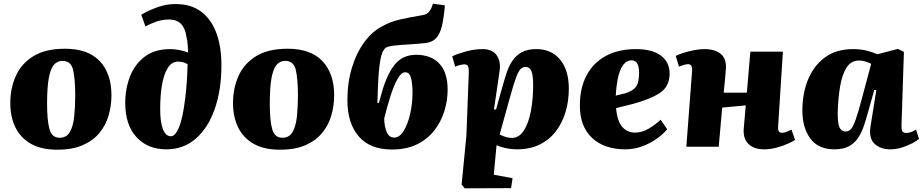

<svg xmlns="http://www.w3.org/2000/svg" viewBox="-20 -798 5017 1044"><path d="M292 16Q204 16 147.5 -16.5Q91 -49 63.5 -106Q36 -163 36 -238Q36 -317 65.5 -384Q95 -451 160.5 -492Q226 -533 333 -533Q459 -533 522.5 -465.5Q586 -398 586 -280Q586 -223 570.5 -170Q555 -117 520.5 -75Q486 -33 429.5 -8.5Q373 16 292 16ZM304 -49Q342 -49 360 -80.5Q378 -112 383.5 -164.5Q389 -217 389 -281Q389 -368 377.5 -417.5Q366 -467 320 -467Q292 -467 273.5 -446Q255 -425 245.5 -374.5Q236 -324 236 -233Q236 -143 249 -96Q262 -49 304 -49Z M748 -718Q789 -742 836.5 -759Q884 -776 934 -776Q1019 -776 1074 -734.5Q1129 -693 1156.5 -618.5Q1184 -544 1184 -443Q1184 -310 1148 -206.5Q1112 -103 1045 -44.5Q978 14 885 14Q783 14 722 -52.5Q661 -119 661 -238Q661 -316 687 -382.5Q713 -449 767 -490Q821 -531 907 -531Q929 -531 957 -525.5Q985 -520 1003 -512Q1002 -532 1000.5 -554Q999 -576 994 -597Q981 -692 900 -692Q865 -692 832 -681Q799 -670 771 -654ZM909 -57Q933 -57 953.5 -106Q974 -155 987 -263Q993 -311 996 -357.5Q999 -404 1000 -449Q988 -456 975.5 -459.5Q963 -463 948 -463Q915 -463 893.5 -430.5Q872 -398 861.5 -340Q851 -282 851 -205Q851 -134 866 -95.5Q881 -57 909 -57Z M1503 16Q1415 16 1358.5 -16.5Q1302 -49 1274.5 -106Q1247 -163 1247 -238Q1247 -317 1276.5 -384Q1306 -451 1371.5 -492Q1437 -533 1544 -533Q1670 -533 1733.5 -465.5Q1797 -398 1797 -280Q1797 -223 1781.5 -170Q1766 -117 1731.5 -75Q1697 -33 1640.5 -8.5Q1584 16 1503 16ZM1515 -49Q1553 -49 1571 -80.5Q1589 -112 1594.5 -164.5Q1600 -217 1600 -281Q1600 -368 1588.5 -417.5Q1577 -467 1531 -467Q1503 -467 1484.5 -446Q1466 -425 1456.5 -374.5Q1447 -324 1447 -233Q1447 -143 1460 -96Q1473 -49 1515 -49Z M2111 15Q1992 15 1930.5 -56.5Q1869 -128 1869 -253Q1869 -350 1894 -431Q1919 -512 1961.5 -569.5Q2004 -627 2058 -655Q2102 -680 2155 -692Q2208 -704 2279 -716Q2301 -719 2314 -735.5Q2327 -752 2334 -778L2399 -769Q2393 -696 2382 -653Q2371 -610 2350 -589Q2329 -568 2294 -564Q2250 -559 2203.5 -556.5Q2157 -554 2122 -550Q2087 -546 2076 -537Q2058 -522 2049.5 -478.5Q2041 -435 2037.5 -372.5Q2034 -310 2032 -239L2040 -238L2064 -322Q2096 -417 2137 -458.5Q2178 -500 2243 -500Q2325 -500 2369.5 -451.5Q2414 -403 2414 -311Q2414 -251 2396 -193Q2378 -135 2341 -88Q2304 -41 2247 -13Q2190 15 2111 15ZM2183 -405Q2162 -405 2142 -369.5Q2122 -334 2103.5 -276.5Q2085 -219 2069 -153Q2070 -111 2082.5 -80.5Q2095 -50 2124 -50Q2152 -50 2174.5 -85.5Q2197 -121 2210 -177.5Q2223 -234 2223 -295Q2223 -342 2215 -373.5Q2207 -405 2183 -405Z M2529 -401Q2530 -427 2525 -437.5Q2520 -448 2505 -448Q2494 -448 2479 -444Q2464 -440 2455 -435L2439 -492Q2466 -505 2512.5 -518Q2559 -531 2604 -531Q2658 -531 2681.5 -496.5Q2705 -462 2696 -408L2666 -204L2677 -202L2710 -320Q2722 -363 2734.5 -401Q2747 -439 2766.5 -468Q2786 -497 2817 -514Q2848 -531 2897 -531Q2979 -531 3026 -473.5Q3073 -416 3073 -315Q3073 -251 3056 -192Q3039 -133 3004.5 -86.5Q2970 -40 2916.5 -13Q2863 14 2790 14Q2760 14 2729.5 7.5Q2699 1 2680 -9L2665 152L2767 171L2759 225L2507 226L2490 206L2516 -60ZM2838 -434Q2823 -434 2811.5 -423.5Q2800 -413 2786.5 -377.5Q2773 -342 2753 -269L2697 -67Q2732 -48 2763 -48Q2802 -48 2828 -87.5Q2854 -127 2866.5 -193Q2879 -259 2879 -336Q2879 -389 2869.5 -411.5Q2860 -434 2838 -434Z M3437 -531Q3527 -531 3574 -495.5Q3621 -460 3621 -398Q3621 -328 3568.5 -293Q3516 -258 3418 -232L3330 -210Q3336 -139 3363.5 -108Q3391 -77 3433 -77Q3470 -77 3505.5 -97.5Q3541 -118 3572 -147L3608 -95Q3584 -67 3548.5 -42Q3513 -17 3469.5 -1.5Q3426 14 3380 14Q3266 14 3199.5 -48Q3133 -110 3133 -224Q3133 -320 3170 -389Q3207 -458 3275.5 -494.5Q3344 -531 3437 -531ZM3455 -402Q3455 -470 3414 -470Q3378 -470 3356 -423.5Q3334 -377 3328 -278L3377 -290Q3416 -301 3435.5 -323Q3455 -345 3455 -402Z M4035 -225 3907 -213 3888 0H3712L3743 -410Q3746 -449 3722 -449Q3712 -449 3700.5 -445.5Q3689 -442 3672 -436L3654 -494Q3667 -501 3693 -509.5Q3719 -518 3750.5 -524.5Q3782 -531 3810 -531Q3867 -531 3899 -505Q3931 -479 3927 -423Q3925 -390 3921.5 -358Q3918 -326 3915 -294H4041L4060 -517H4237L4211 -110Q4210 -93 4214.5 -84.5Q4219 -76 4232 -76Q4244 -76 4256.5 -81Q4269 -86 4284 -93L4303 -37Q4290 -28 4262.5 -16Q4235 -4 4201.5 5Q4168 14 4137 14Q4079 14 4049.5 -15.5Q4020 -45 4024 -98Z M4882 -119Q4881 -98 4885.5 -86.5Q4890 -75 4909 -75Q4922 -75 4936.5 -81Q4951 -87 4961 -94L4977 -43Q4965 -32 4940.5 -19Q4916 -6 4884.5 4Q4853 14 4821 14Q4768 14 4736 -15.5Q4704 -45 4713 -108L4745 -308L4734 -309L4700 -189Q4689 -148 4676.5 -111.5Q4664 -75 4645 -47Q4626 -19 4595.5 -2.5Q4565 14 4517 14Q4429 14 4386 -45Q4343 -104 4343 -197Q4343 -293 4375 -368.5Q4407 -444 4468 -487.5Q4529 -531 4618 -531Q4663 -531 4697 -521.5Q4731 -512 4751 -503L4862 -532L4895 -516ZM4578 -83Q4595 -83 4607 -96Q4619 -109 4632.5 -147Q4646 -185 4666 -260L4717 -451Q4704 -458 4686 -463.5Q4668 -469 4651 -469Q4608 -469 4583.5 -431Q4559 -393 4548 -328Q4537 -263 4535 -183Q4535 -124 4545.5 -103.5Q4556 -83 4578 -83Z"/></svg>

Font: Literata 36pt ExtraBold
Style: Italic
Weight: 800
Italic angle: -2°
Designer: Latin by Veronika Burian and Jose Scaglione. Greek by Irene Vlachou. Cyrillic by Vera Evstafieva
Foundry: TypeTogether
Version: Version 3.002